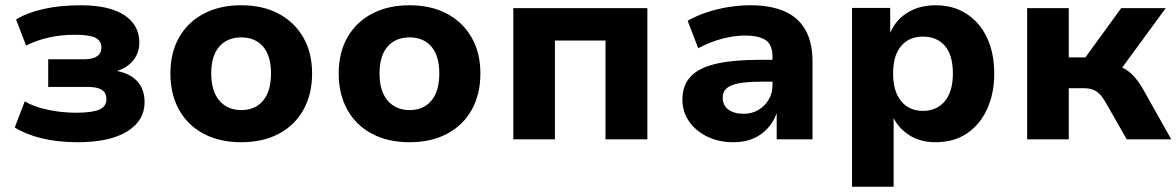

<svg xmlns="http://www.w3.org/2000/svg" viewBox="-20 -529 4467 729"><path d="M275 11Q199 11 138 -4Q77 -19 36 -45L74 -144Q110 -123 162.5 -112Q215 -101 270 -101Q328 -101 356 -112.5Q384 -124 384 -152Q384 -177 366.5 -188Q349 -199 313 -199H163V-304H302Q332 -304 348.5 -315.5Q365 -327 365 -349Q365 -374 342.5 -385.5Q320 -397 265 -397Q210 -397 163 -386Q116 -375 79 -356L41 -455Q83 -481 146 -495Q209 -509 286 -509Q395 -509 452 -471.5Q509 -434 509 -368Q509 -327 484.5 -298Q460 -269 416 -257V-261Q454 -255 479 -239Q504 -223 516.5 -198.5Q529 -174 529 -141Q529 -71 463 -30Q397 11 275 11Z M896 11Q814 11 753.5 -21Q693 -53 660 -112Q627 -171 627 -250Q627 -329 660 -387Q693 -445 753.5 -477Q814 -509 896 -509Q978 -509 1038 -477Q1098 -445 1131.5 -387Q1165 -329 1165 -250Q1165 -171 1132 -112Q1099 -53 1038.5 -21Q978 11 896 11ZM896 -111Q949 -111 979 -147Q1009 -183 1009 -250Q1009 -317 979 -352Q949 -387 896 -387Q843 -387 812.5 -352Q782 -317 782 -250Q782 -183 813 -147Q844 -111 896 -111Z M1535 11Q1453 11 1392.5 -21Q1332 -53 1299 -112Q1266 -171 1266 -250Q1266 -329 1299 -387Q1332 -445 1392.5 -477Q1453 -509 1535 -509Q1617 -509 1677 -477Q1737 -445 1770.5 -387Q1804 -329 1804 -250Q1804 -171 1771 -112Q1738 -53 1677.5 -21Q1617 11 1535 11ZM1535 -111Q1588 -111 1618 -147Q1648 -183 1648 -250Q1648 -317 1618 -352Q1588 -387 1535 -387Q1482 -387 1451.5 -352Q1421 -317 1421 -250Q1421 -183 1452 -147Q1483 -111 1535 -111Z M1929 0V-498H2438V0H2279V-375H2087V0Z M2765 11Q2709 11 2665 -10.5Q2621 -32 2596 -68.5Q2571 -105 2571 -151Q2571 -204 2601.5 -237.5Q2632 -271 2697.5 -286.5Q2763 -302 2869 -302H2932V-219H2875Q2836 -219 2807.5 -216Q2779 -213 2760.5 -206Q2742 -199 2733 -187.5Q2724 -176 2724 -158Q2724 -129 2745.5 -113Q2767 -97 2804 -97Q2834 -97 2858.5 -111Q2883 -125 2898 -149.5Q2913 -174 2913 -205V-314Q2913 -359 2887.5 -376.5Q2862 -394 2808 -394Q2769 -394 2724 -382.5Q2679 -371 2631 -346L2591 -450Q2624 -469 2663 -482Q2702 -495 2744.5 -502Q2787 -509 2829 -509Q2905 -509 2957.5 -486.5Q3010 -464 3037.5 -416.5Q3065 -369 3065 -293V0H2929V-99Q2917 -66 2894.5 -41.5Q2872 -17 2840 -3Q2808 11 2765 11Z M3215 180V-499H3360V-402H3359Q3380 -453 3425.5 -481Q3471 -509 3532 -509Q3600 -509 3650 -476.5Q3700 -444 3727.5 -386Q3755 -328 3755 -249Q3755 -174 3728 -115Q3701 -56 3651.5 -22.5Q3602 11 3532 11Q3474 11 3432 -16Q3390 -43 3371 -85H3373V180ZM3485 -108Q3537 -108 3567.5 -145Q3598 -182 3598 -250Q3598 -319 3568 -354.5Q3538 -390 3484 -390Q3432 -390 3401.5 -354.5Q3371 -319 3371 -250Q3371 -182 3401.5 -145Q3432 -108 3485 -108Z M3880 0V-498H4038V-311H4101L4237 -498H4406L4220 -244L4198 -284Q4225 -281 4246 -270Q4267 -259 4284.5 -240Q4302 -221 4318 -194L4427 0H4258L4177 -142Q4166 -161 4155 -172Q4144 -183 4130 -188.5Q4116 -194 4095 -194H4038V0Z"/></svg>

Font: Nunito Sans 9pt ExtraBold
Style: Regular
Weight: 800
Version: Version 3.101;gftools[0.9.27]